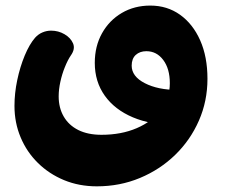

<svg xmlns="http://www.w3.org/2000/svg" viewBox="-20 -458 802 678"><path d="M322 200Q259.2 200 206.2 178.1Q153.1 156.1 113.8 117.3Q74.4 78.6 52.8 26.9Q31.1 -24.7 31.1 -84Q31.1 -128.9 40.9 -175.3Q50.7 -221.8 67.2 -261.7Q83.8 -301.6 103.9 -324.8Q115.6 -337.7 130.3 -343.7Q145 -349.8 160.4 -349.8Q186.1 -349.8 207.7 -337.2Q229.3 -324.7 237.9 -304.9Q246.4 -285.1 230.2 -262.3Q219.2 -246.1 209.2 -221.3Q199.1 -196.6 193.2 -169.4Q187.2 -142.3 187.2 -117.6Q187.2 -77.4 204.9 -46.7Q222.6 -15.9 256.4 1.1Q290.3 18 338.3 18Q408.4 18 463 -5.5Q517.6 -29 548.6 -70.1Q579.7 -111.2 579.7 -164Q579.7 -215.3 556.4 -246.3Q533.2 -277.2 496.9 -277.2Q473.9 -277.2 459.4 -264.1Q445 -250.9 445 -226.2Q445 -188.1 491.3 -164.3Q537.6 -140.4 607.1 -140.4Q635.4 -140.4 663.9 -147.7L648.6 -23.6Q635.9 -19.7 623.8 -18.1Q611.7 -16.6 598.9 -16.6Q513.6 -16.6 449.4 -43.6Q385.3 -70.6 350 -120.1Q314.7 -169.6 314.7 -235.9Q314.7 -294.9 340.3 -340.6Q365.9 -386.3 410.2 -412.3Q454.6 -438.3 510.7 -438.3Q570.4 -438.3 615.8 -405.9Q661.2 -373.4 686.9 -315.5Q712.6 -257.6 712.6 -179.6Q712.6 -101 682.4 -32.1Q652.2 36.8 598.7 88.8Q545.2 140.8 474.3 170.4Q403.4 200 322 200Z"/></svg>

Font: Playpen Sans Arabic
Style: Regular
Weight: 400
Designer: Azza Alameddine, Laura Meseguer, Veronika Burian, José Scaglione
Foundry: TypeTogether
Version: Version 2.000